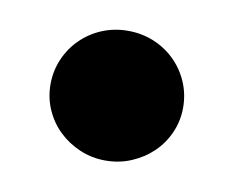

<svg xmlns="http://www.w3.org/2000/svg" viewBox="-38 -444 357 293"><g transform="rotate(10 140.0 -297.5)"><path d="M37.5 -297.5Q37.5 -318.5 45.5 -337Q53.5 -355.5 67.5 -369.2Q81.5 -383 100.2 -390.8Q119 -398.5 140 -398.5Q161.5 -398.5 180.2 -390.8Q199 -383 213 -369.2Q227 -355.5 235 -337Q243 -318.5 243 -297.5Q243 -277 235 -258.8Q227 -240.5 213 -227Q199 -213.5 180.2 -205.5Q161.5 -197.5 140 -197.5Q119 -197.5 100.2 -205.5Q81.5 -213.5 67.5 -227Q53.5 -240.5 45.5 -258.8Q37.5 -277 37.5 -297.5Z"/></g></svg>

Font: Lato Heavy
Style: Regular
Weight: 800
Designer: Lukasz Dziedzic
Foundry: tyPoland Lukasz Dziedzic
Version: Version 2.007; 2014-02-27